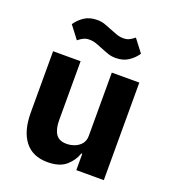

<svg xmlns="http://www.w3.org/2000/svg" viewBox="-138 -855 872 971"><g transform="rotate(20 298.0 -369.0)"><path d="M379 0V-88H374Q361 -48 326.5 -18Q292 12 227 12Q147 12 105 -42Q63 -96 63 -195V-525H211V-208Q211 -160 228.5 -134Q246 -108 286 -108Q309 -108 330.5 -116.5Q352 -125 365.5 -142Q379 -159 379 -184V-525H527V0ZM371 -601Q349 -601 331 -607Q313 -613 294 -621Q272 -630 254 -636.5Q236 -643 216 -643Q199 -643 186 -637Q173 -631 157 -618L105 -686Q123 -713 151 -731.5Q179 -750 219 -750Q242 -750 259.5 -744Q277 -738 296 -730Q318 -721 336.5 -714.5Q355 -708 374 -708Q391 -708 404 -714Q417 -720 433 -733L485 -665Q467 -638 439 -619.5Q411 -601 371 -601Z"/></g></svg>

Font: IBM Plex Sans Var
Style: Regular
Weight: 400
Designer: Mike Abbink, Paul van der Laan, Pieter van Rosmalen
Foundry: Bold Monday
Version: Version 3.000